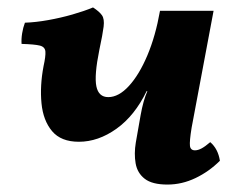

<svg xmlns="http://www.w3.org/2000/svg" viewBox="-20 -487 636 516"><path d="M430 9Q389 9 369 -6.5Q349 -22 344.5 -48Q340 -74 345 -104L358 -178Q365 -217 376 -242H374Q342 -176 293 -141Q244 -106 192 -106Q144 -106 120 -134.5Q96 -163 91.5 -209.5Q87 -256 97 -309Q103 -336 102 -348.5Q101 -361 87 -364.5Q73 -368 38 -369Q37 -382 39.5 -397.5Q42 -413 47 -426Q76 -427 109.5 -433Q143 -439 174.5 -448Q206 -457 230 -467Q247 -456 254 -446Q261 -436 258.5 -415.5Q256 -395 247 -353Q233 -284 239 -255Q245 -226 271 -226Q299 -226 326.5 -256Q354 -286 376 -338Q398 -390 410 -458H554L495 -144Q489 -107 490.5 -95Q492 -83 504 -83Q512 -83 521.5 -88Q531 -93 545 -105Q566 -87 571 -55Q542 -26 505.5 -8.5Q469 9 430 9Z"/></svg>

Font: Vollkorn
Style: Bold Italic
Weight: 700
Italic angle: -11°
Designer: Friedrich Althausen
Foundry: Friedrich Althausen
Version: Version 5.000; ttfautohint (v1.8.3)